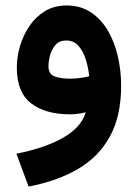

<svg xmlns="http://www.w3.org/2000/svg" viewBox="-20 -417 504 702"><path d="M422.9 -103.5Q422.9 6.8 382.1 81.5Q341.3 156.2 265.4 200.7Q189.5 245.1 84.5 265.1L40 145Q142.1 125 209.5 87.2Q276.9 49.3 293.5 -6.3Q262.7 1 236.8 1Q145.5 1 93.5 -39.3Q41.5 -79.6 41.5 -169.9Q41.5 -208.5 53.2 -248.5Q64.9 -288.6 87.9 -322.3Q110.8 -356 144.8 -376.5Q178.7 -397 223.1 -397Q274.4 -397 312 -372.1Q349.6 -347.2 374.3 -305.2Q398.9 -263.2 410.9 -210.9Q422.9 -158.7 422.9 -103.5ZM235.8 -129.4Q256.3 -129.4 274.7 -132.1Q293 -134.8 306.2 -138.2Q303.2 -168.5 293.9 -198.7Q284.7 -229 267.3 -249Q250 -269 222.2 -269Q196.8 -269 182.6 -252.4Q168.5 -235.8 162.8 -213.9Q157.2 -191.9 157.2 -174.8Q157.2 -146.5 179 -137.9Q200.7 -129.4 235.8 -129.4Z"/></svg>

Font: Vazirmatn FD NL
Style: Bold
Weight: 700
Designer: Saber Rastikerdar
Foundry: Saber Rastikerdar
Version: Version 33.003